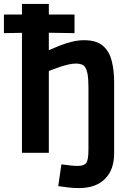

<svg xmlns="http://www.w3.org/2000/svg" viewBox="-23 -780 683 979"><path d="M380 179Q349 179 322.5 175.5Q296 172 274 169L290 58Q319 62 338.5 64Q358 66 373 66Q406 66 417 50.5Q428 35 428 -17V-52L559 -50Q559 -47 559 -38.5Q559 -30 559 2Q559 86 512 132.5Q465 179 380 179ZM89 -760H226V-524Q248 -534 278 -546Q308 -558 341 -566.5Q374 -575 406 -575Q467 -575 500 -548Q533 -521 546 -472Q559 -423 559 -360V-1H428V-332Q428 -378 423.5 -402Q419 -426 410 -439Q403 -448 391.5 -452Q380 -456 364 -456Q347 -456 325.5 -451Q304 -446 283 -439Q262 -432 246.5 -426Q231 -420 226 -418V-1H89ZM-3 -611V-706H357V-611L166 -614Z"/></svg>

Font: Ruda ExtraBold
Style: Regular
Weight: 800
Designer: Mariela Monsalve and Angelina Sanchez
Foundry: Mariela Monsalve and Angelina Sanchez
Version: Version 2.000